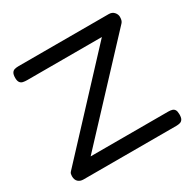

<svg xmlns="http://www.w3.org/2000/svg" viewBox="-153 -854 1043 1029"><g transform="rotate(-30 368.5 -339.0)"><path d="M81 11Q61 11 48.5 -0.5Q36 -12 36 -35Q36 -42 37.5 -48.5Q39 -55 44 -60L548 -601H86Q72 -601 60.5 -603.5Q49 -606 42.5 -615.5Q36 -625 36 -643Q36 -663 42 -673Q48 -683 58.5 -686Q69 -689 83 -689H641Q662 -689 674 -675.5Q686 -662 686 -646Q686 -635 683.5 -626Q681 -617 675 -611L176 -77H656Q670 -77 680 -74Q690 -71 695.5 -62Q701 -53 701 -34Q701 -14 695 -4.5Q689 5 679 8Q669 11 654 11Z"/></g></svg>

Font: Fredoka SemiExpanded
Style: Regular
Weight: 400
Width: 6
Designer: Ben Nathan
Foundry: Milena B. Brandão, Ben Nathan
Version: Version 2.001